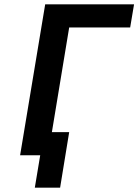

<svg xmlns="http://www.w3.org/2000/svg" viewBox="-20 -718 640 888"><path d="M73 0H166L141 150H258L300 -107H220L300 -591H582L600 -698H189Z"/></svg>

Font: IBM Plex Mono SmBld
Style: Italic
Weight: 600
Italic angle: -9.5°
Monospace: yes
Designer: Mike Abbink, Paul van der Laan, Pieter van Rosmalen
Foundry: Bold Monday
Version: Version 2.004